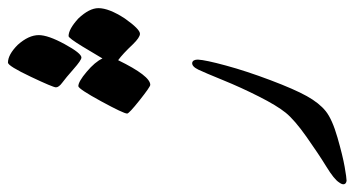

<svg xmlns="http://www.w3.org/2000/svg" viewBox="-268 -678 904 490"><g transform="rotate(-90 184.0 -433.0)"><path d="M276.9 -379.9Q275.9 -360.4 261.7 -308.3Q247.6 -256.3 224.4 -194.8Q201.2 -133.3 183.6 -101.8Q166 -70.3 145.3 -53.7Q124.5 -37.1 77.9 -23.7Q31.2 -10.3 3.2 -5.4Q-24.9 -0.5 -32.2 -0.5Q-39.6 -1.5 -41 -6.6Q-42.5 -11.7 -36.6 -19.5Q-28.8 -32.2 3.9 -52.2Q36.6 -72.3 79.8 -102.8Q123 -133.3 141.4 -156Q159.7 -178.7 182.6 -224.1Q205.6 -269.5 224.4 -315.7Q243.2 -361.8 251.2 -378.7Q259.3 -395.5 268.6 -394.5Q276.9 -393.1 276.9 -379.9ZM139.2 -560.5Q139.2 -569.3 170.4 -626.7Q201.7 -684.1 209 -685.1Q220.7 -685.1 245.8 -663.8Q271 -642.6 279.8 -623.5Q295.9 -649.9 310.5 -674.8Q332 -710 336.9 -710Q354.5 -710 381.8 -685.1Q408.2 -657.2 408.2 -633.8Q408.2 -606.9 381.8 -566.4Q354.5 -527.8 342.8 -527.8Q333.5 -527.8 315.9 -545.9Q291.5 -571.8 275.4 -583.5Q235.4 -501.5 212.4 -501.5Q207.5 -501.5 173.3 -528.6Q139.2 -555.7 139.2 -560.5ZM206.1 -742.2Q206.1 -749.5 233.2 -806.6Q260.3 -863.8 269 -864.7Q289.6 -864.7 314.5 -839.8Q339.4 -812 339.4 -786.1Q339.4 -762.2 316.2 -719.7Q293 -677.2 282.2 -677.2Q275.4 -677.2 252.7 -697.3Q230 -717.3 218 -726.1Q206.1 -734.9 206.1 -742.2Z"/></g></svg>

Font: IranNastaliq
Style: Regular
Weight: 400
Designer: Hossein Zahedi
Version: Version 1.5